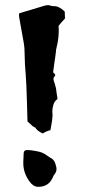

<svg xmlns="http://www.w3.org/2000/svg" viewBox="-20 -720 326 740"><path d="M184.6 -441.4Q192.9 -434.6 192.9 -430.2Q192.9 -428.2 190.9 -426.3Q186 -421.4 186 -415Q186 -412.6 187 -409.7Q191.4 -397.5 195.8 -379.9L197.8 -364.3L201.7 -338.4Q189.5 -330.1 185.5 -315.4Q181.6 -300.8 181.6 -290Q181.6 -287.1 182.1 -284.2Q182.6 -281.2 182.6 -277.8Q182.6 -274.4 182.1 -270L180.7 -255.4L177.7 -237.3L174.3 -218.3L166 -215.8L158.2 -212.9L151.4 -209.5L145 -205.6Q123.5 -215.3 117.2 -226.6Q116.2 -228.5 112.3 -230L109.4 -231.4L106.4 -233.4L85.9 -252L84 -322.8L81.5 -392.6L79.1 -432.1L76.2 -471.7L75.2 -502L74.2 -532.7Q73.7 -541.5 71.3 -556.2L53.7 -654.8Q53.2 -657.7 53.2 -662.1L54.2 -668.9L102.1 -683.1L148.9 -697.3Q157.7 -700.2 165 -700.2Q170.4 -700.2 174.8 -698.2L180.2 -696.8L185.1 -696.3H189Q208 -696.3 229.5 -675.3L230 -662.6L230.5 -648.9L218.3 -635.3L211.9 -627.9L205.6 -620.1Q206.5 -613.3 206.5 -605Q206.5 -598.6 206.1 -591.3L205.1 -576.7L203.1 -562L201.2 -550.8L198.7 -540Q195.3 -526.9 195.3 -518.6L192.4 -496.1L189 -474.1L187 -458ZM71.3 -130.4Q72.3 -141.6 84 -141.6H87.9Q92.3 -141.6 97.2 -141.1L113.8 -138.7L130.9 -135.3Q141.6 -132.8 152.3 -126.5L165.5 -117.7Q173.8 -111.8 178.7 -109.4Q186 -105 190.4 -96.7L193.4 -88.9L195.8 -80.6Q197.8 -74.2 197.8 -68.8Q197.8 -58.6 191.9 -50.8L186.5 -43L182.6 -34.2Q176.8 -22.9 171.9 -17.6Q155.3 0 127.9 0H126.5Q108.4 0 93.8 -20.5Q69.8 -53.2 69.8 -90.8V-96.7Z"/></svg>

Font: Kurland
Style: Regular
Weight: 400
Designer: GGBot
Version: 0.22